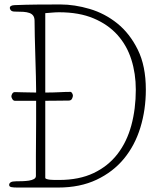

<svg xmlns="http://www.w3.org/2000/svg" viewBox="-20 -841 714 861"><path d="M45 -818Q95 -820 142.5 -820.5Q190 -821 251 -821Q314 -821 382 -801Q450 -781 506 -736Q562 -691 598 -618Q634 -545 634 -439Q634 -349 609.5 -269Q585 -189 536 -129.5Q487 -70 413 -35Q339 0 241 0H57Q40 0 30.5 -2Q21 -4 21 -12Q21 -19 28 -23.5Q35 -28 52 -28Q65 -28 80.5 -28.5Q96 -29 109.5 -31Q123 -33 132 -38Q141 -43 141 -52Q141 -104 141 -142.5Q141 -181 141.5 -217.5Q142 -254 142 -294Q142 -334 142 -389H47Q40 -389 35.5 -396.5Q31 -404 31 -409Q31 -414 35 -421Q39 -428 47 -428Q58 -428 87 -427Q116 -426 142 -426V-437Q142 -456 141 -498Q140 -540 138.5 -587Q137 -634 136 -678Q135 -722 135 -747Q135 -762 129 -770.5Q123 -779 111.5 -783Q100 -787 84 -788Q68 -789 47 -789Q34 -789 29 -794.5Q24 -800 24 -805Q24 -817 45 -818ZM245 -786Q230 -786 214 -784.5Q198 -783 183 -782V-426Q218 -426 246 -427.5Q274 -429 296 -429Q300 -429 303.5 -423Q307 -417 307 -412Q307 -407 303 -398.5Q299 -390 288 -390Q271 -390 242.5 -389.5Q214 -389 183 -389V-44Q183 -40 189.5 -38Q196 -36 205 -35Q214 -34 225 -34Q236 -34 245 -34Q335 -34 400 -65Q465 -96 507 -150.5Q549 -205 569 -279Q589 -353 589 -439Q589 -511 569 -574Q549 -637 507 -684Q465 -731 400 -758.5Q335 -786 245 -786Z"/></svg>

Font: Life Savers
Style: Regular
Weight: 400
Version: Version 2.001; ttfautohint (v0.93) -l 8 -r 50 -G 200 -x 14 -